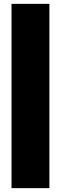

<svg xmlns="http://www.w3.org/2000/svg" viewBox="-20 -842 317 999"><path d="M40 -822V137H237V-822Z"/></svg>

Font: SVN-Poppins ExtraBold
Style: Regular
Weight: 800
Designer: Ninad Kale (Devanagari), Jonny Pinhorn (Latin)
Foundry: Indian Type Foundry
Version: Version 3.002 2017; ttfautohint (v1.8.3)